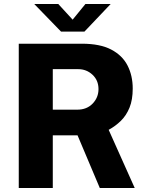

<svg xmlns="http://www.w3.org/2000/svg" viewBox="-20 -942 744 962"><path d="M655 0H480L368.5 -264H244.5V0H74V-723H390.5Q481 -723 537 -693.8Q593 -664.5 619 -613.8Q645 -563 645 -498.5Q645 -442 629 -402.8Q613 -363.5 585.8 -336.8Q558.5 -310 524.5 -291.5ZM367 -392.5Q415 -392.5 444.2 -423Q473.5 -453.5 473.5 -495.5Q473.5 -539.5 443.5 -567.5Q413.5 -595.5 372 -595.5H244.5V-392.5ZM286 -783.5 151.5 -922H272L344 -843.5L408 -922H534.5L403 -783.5Z"/></svg>

Font: Public Sans Thin ExtraBold
Style: Regular
Weight: 800
Version: Version 1.007